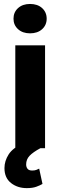

<svg xmlns="http://www.w3.org/2000/svg" viewBox="-20 -761 310 986"><path d="M49.3 -665Q49.3 -698.2 72.8 -719.5Q96.2 -740.7 134.3 -740.7Q172.9 -740.7 196.3 -719.5Q219.7 -698.2 219.7 -665Q219.7 -632.3 196.3 -611.1Q172.9 -589.8 134.3 -589.8Q96.2 -589.8 72.8 -611.1Q49.3 -632.3 49.3 -665ZM211.4 -528.3V0H58.6V-528.3ZM105.5 -29.3 187.5 0Q149.4 20.5 131.8 39.1Q114.3 57.6 114.3 83.5Q114.3 96.7 121.3 105.7Q128.4 114.7 145 114.7Q157.7 114.7 166.3 111.6Q174.8 108.4 181.2 105L198.2 183.6Q186 190.9 166.5 198Q147 205.1 117.7 205.1Q69.8 205.1 36.4 178.7Q2.9 152.3 2.9 102.1Q2.9 65.9 24.4 32Q45.9 -2 105.5 -29.3Z"/></svg>

Font: Vazirmatn RD UI ExtraBold
Style: Regular
Weight: 800
Designer: Saber Rastikerdar
Foundry: Saber Rastikerdar
Version: Version 33.003